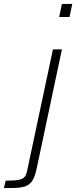

<svg xmlns="http://www.w3.org/2000/svg" viewBox="-119 -763 390 983"><path d="M184 -676 198 -743H251L237 -676ZM-99 200 -90 162Q-46 162 -24 158Q-2 154 7.5 142Q17 130 21 106L152 -510H198L70 94Q64 125 55.5 145Q47 165 34.5 176.5Q22 188 4 193Q-14 198 -39 199Q-64 200 -99 200Z"/></svg>

Font: Saira Thin ExtraLight
Style: Italic
Weight: 250
Italic angle: -12°
Version: Version 1.101